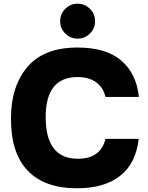

<svg xmlns="http://www.w3.org/2000/svg" viewBox="-20 -1000 799 1034"><path d="M397 -744Q552 -744 633.5 -673.5Q715 -603 728 -478H548Q536 -530 497 -557.5Q458 -585 398 -585Q226 -585 226 -370Q226 -145 399 -145Q522 -145 548 -252H727Q712 -120 627 -53Q542 14 394 14Q221 14 130 -80Q39 -174 39 -361Q39 -536 128 -640Q217 -744 397 -744ZM331.5 -819.5Q304 -847 304 -886Q304 -925 331.5 -952.5Q359 -980 398 -980Q437 -980 464.5 -952.5Q492 -925 492 -886Q492 -847 464.5 -819.5Q437 -792 398 -792Q359 -792 331.5 -819.5Z"/></svg>

Font: Nacelle Heavy
Style: Regular
Weight: 800
Designer: Sora Sagano
Foundry: Sora Sagano
Version: Version 1.000;FEAKit 1.0